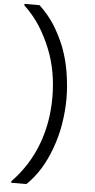

<svg xmlns="http://www.w3.org/2000/svg" viewBox="-70 -973 593 1199"><g transform="rotate(5 227.0 -374.0)"><path d="M47.9 176.8Q153.3 67.9 206.1 -71.8Q257.8 -208.5 257.8 -366.2Q257.8 -445.8 245.1 -519Q231.9 -595.7 203.1 -668Q173.8 -741.2 132.8 -806.2Q89.8 -872.1 33.2 -924.8V-934.1H127.9Q184.6 -880.9 222.2 -821.8Q262.7 -757.8 291 -686Q319.8 -608.9 332 -532.2Q346.2 -444.8 346.2 -366.2Q346.2 -289.1 332 -203.1Q319.8 -129.9 292 -53.2Q266.1 18.6 229 79.1Q190.9 140.6 143.1 186H47.9Z"/></g></svg>

Font: PoppinsZ
Style: Regular
Weight: 400
Designer: Ninad Kale (Devanagari), Jonny Pinhorn (Latin)
Foundry: Indian Type Foundry
Version: Version 3.002;FEAKit 1.0